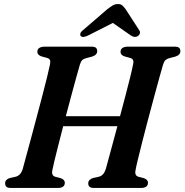

<svg xmlns="http://www.w3.org/2000/svg" viewBox="-20 -931 914 951"><path d="M239.5 -88.5Q233 -60.5 255.5 -55L280.5 -48.5Q301 -41.5 301 -26Q301 0 266 0H35Q17.5 0 11.5 -6.2Q5.5 -12.5 5.5 -22.5Q5 -33 12 -39.8Q19 -46.5 29.5 -49.5L57 -55.5Q82 -61.5 92 -92Q97.5 -113 108.5 -153Q119.5 -193 133.2 -244.2Q147 -295.5 161.5 -350.2Q176 -405 189.5 -456.2Q203 -507.5 213 -548.2Q223 -589 227.5 -611.5Q230.5 -625 227.5 -633Q224.5 -641 212 -644.5L186 -651.5Q165 -658.5 165 -674Q165 -700 203.5 -700H432Q449.5 -700 455.5 -694Q461.5 -688 461.5 -678Q461.5 -658.5 435.5 -650.5L407 -643Q393.5 -639.5 387 -633Q380.5 -626.5 375.5 -610.5Q369 -588.5 358 -548.5Q347 -508.5 333.5 -458.5Q320 -408.5 306 -355.5H574.5Q589 -409 602 -459.2Q615 -509.5 625 -549.5Q635 -589.5 639 -611.5Q642.5 -625 639.2 -633Q636 -641 623.5 -644.5L597.5 -651.5Q577 -658 577 -674Q577 -700 615.5 -700H844Q861.5 -700 867.5 -694Q873.5 -688 873.5 -678Q873.5 -658.5 848 -650.5L819 -643Q806 -639.5 799.2 -633Q792.5 -626.5 787.5 -610.5Q780.5 -587 768.5 -543.5Q756.5 -500 741.8 -445.5Q727 -391 712 -334Q697 -277 684 -226Q671 -175 662.2 -138.2Q653.5 -101.5 651.5 -88.5Q645 -60.5 667.5 -55L692.5 -48.5Q713 -41.5 713 -26Q713 0 677.5 0H447.5Q429.5 0 423.2 -6.2Q417 -12.5 417 -22.5Q417 -33 424 -39.8Q431 -46.5 441.5 -49.5L469 -55.5Q493 -61 503.5 -92Q511 -119.5 527 -178.2Q543 -237 561.5 -306H293Q280 -255.5 268.5 -210.2Q257 -165 249.2 -132.8Q241.5 -100.5 239.5 -88.5ZM416 -755Q390 -742.5 380 -752.5Q376 -756.5 377.8 -764.5Q379.5 -772.5 391 -781.5L511 -885Q526 -896.5 537.8 -903.8Q549.5 -911 564 -911Q578.5 -911 586.2 -903.8Q594 -896.5 602.5 -885L669.5 -781.5Q675.5 -772.5 672.5 -764.5Q669.5 -756.5 663 -752.5Q647 -742.5 628.5 -755L539 -817.5Z"/></svg>

Font: Fraunces 9pt SemiBold
Style: Italic
Weight: 600
Italic angle: -16°
Version: Version 1.000;[b76b70a41]